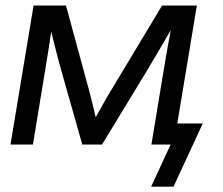

<svg xmlns="http://www.w3.org/2000/svg" viewBox="-20 -536 826 712"><path d="M19 0 104.5 -515.6H224.6L307.6 -210.9Q315.9 -180.7 322.3 -154.1Q328.6 -127.4 335 -101.1Q349.6 -127.4 364.5 -154.1Q379.4 -180.7 397.9 -210.9L581.1 -515.6H710L624.5 0H541.5L584.5 -260.7Q593.8 -315.9 600.1 -352.1Q606.4 -388.2 613.3 -424.3Q591.3 -386.7 568.8 -347.9Q546.4 -309.1 517.6 -261.7L358.4 0H285.2L210.9 -261.7Q197.8 -307.1 188.5 -344.7Q179.2 -382.3 169.9 -418.9Q165 -384.3 159.4 -349.1Q153.8 -314 145 -260.7L102.1 0ZM540.5 156.2 612.8 0H581.5L594.2 -78.1H731.9L623.5 156.2Z"/></svg>

Font: Inter Display
Style: Italic
Weight: 400
Italic angle: -9.39999°
Designer: Rasmus Andersson
Foundry: rsms
Version: Version 4.000;git-a52131595